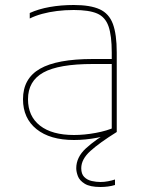

<svg xmlns="http://www.w3.org/2000/svg" viewBox="-20 -550 590 768"><path d="M276 10Q180 10 126 -33.5Q72 -77 72 -153Q72 -236 140 -275Q208 -314 351 -314H437V-294H351Q215 -294 153.5 -260Q92 -226 92 -153Q92 -85 140 -47.5Q188 -10 276 -10Q318 -10 363.5 -18.5Q409 -27 439 -41L427 -25V-340Q427 -408 414 -445Q401 -482 368.5 -496Q336 -510 275 -510Q240 -510 208 -506Q176 -502 148.5 -494.5Q121 -487 99 -476V-498Q134 -514 179 -522Q224 -530 275 -530Q341 -530 378.5 -513Q416 -496 431.5 -454.5Q447 -413 447 -340V-22Q416 -8 368.5 1Q321 10 276 10ZM382 198Q340 198 319 185Q298 172 291.5 154.5Q285 137 285 123Q285 79 323.5 43.5Q362 8 429 -31L447 -22Q378 21 341.5 54Q305 87 305 123Q305 146 317 158Q329 170 347 174Q365 178 382 178Q397 178 412.5 175Q428 172 440 168V190Q427 194 412 196Q397 198 382 198Z"/></svg>

Font: M PLUS Code Latin SemiExpanded Thin
Style: Regular
Weight: 250
Width: 6
Designer: Coji Morishita
Foundry: UNDERFOREST DESIGN
Version: Version 1.002; ttfautohint (v1.8.3)